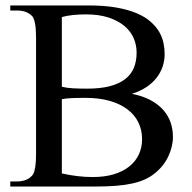

<svg xmlns="http://www.w3.org/2000/svg" viewBox="-20 -682 701 702"><path d="M499.5 -173.3Q499.5 -206.5 486.1 -234.1Q472.7 -261.7 446.5 -281.7Q420.4 -301.8 381.8 -313Q343.3 -324.2 293 -324.2Q261.7 -324.2 240.7 -323.2Q219.7 -322.3 206.1 -319.3V-47.9Q234.9 -41.5 262.7 -38.1Q290.5 -34.7 318.8 -34.7Q362.8 -34.7 396.5 -44.9Q430.2 -55.2 453.1 -73.7Q476.1 -92.3 487.8 -117.7Q499.5 -143.1 499.5 -173.3ZM479.5 -489.7Q479.5 -518.1 468.3 -543.5Q457 -568.8 433.8 -587.9Q410.6 -606.9 376 -618.2Q341.3 -629.4 294.4 -629.4Q269.5 -629.4 247.6 -627.2Q225.6 -625 206.1 -619.6V-364.7Q225.1 -360.4 247.6 -359.1Q270 -357.9 299.3 -357.9Q347.7 -357.9 381.8 -366.9Q416 -376 437.7 -392.8Q459.5 -409.7 469.5 -434.1Q479.5 -458.5 479.5 -489.7ZM612.3 -181.2Q612.3 -163.6 607.9 -145.5Q603.5 -127.4 595.2 -109.9Q586.9 -92.3 574.2 -76.4Q561.5 -60.5 545.4 -47.9Q529.8 -35.2 510 -26.1Q490.2 -17.1 464.1 -11.2Q438 -5.4 404.8 -2.7Q371.6 0 329.1 0H17.6V-18.6H41.5Q82.5 -18.6 101.1 -44.9Q106 -53.2 108.9 -71.3Q111.8 -89.4 111.8 -117.7V-544.4Q111.8 -605.5 98.1 -622.6Q88.4 -632.8 74.7 -638.2Q61 -643.6 41.5 -643.6H17.6V-662.1H303.2Q361.8 -662.1 405 -654.5Q448.2 -647 479.2 -633.8Q510.3 -620.6 530.3 -603Q550.3 -585.4 561.8 -565.9Q573.2 -546.4 577.6 -525.4Q582 -504.4 582 -484.9Q582 -460.4 574.5 -438.2Q566.9 -416 552 -397Q537.1 -377.9 514.4 -363Q491.7 -348.1 461.9 -338.9Q501 -331.5 529.3 -316.4Q557.6 -301.3 576.2 -280.8Q594.7 -260.3 603.5 -234.9Q612.3 -209.5 612.3 -181.2Z"/></svg>

Font: Doulos SIL
Style: Regular
Weight: 400
Designer: Walt Agee, Victor Gaultney, Peter Martin, Debbi Hosken
Foundry: SIL International
Version: Version 4.110; 2011; Maintenance release